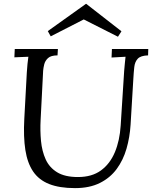

<svg xmlns="http://www.w3.org/2000/svg" viewBox="-20 -952 784 988"><path d="M743 -700 742 -667Q704 -666 689 -650Q674 -634 671 -607Q668 -580 666 -544L652 -311Q648 -246 631 -187Q614 -128 580.5 -82.5Q547 -37 494 -10.5Q441 16 366 16Q286 16 233 -5Q180 -26 150.5 -69.5Q121 -113 110.5 -180Q100 -247 105 -340L118 -579Q120 -605 121.5 -623Q123 -641 126 -660Q108 -659 90 -658.5Q72 -658 54 -657L56 -700H278L276 -667Q242 -667 227 -653Q212 -639 207.5 -620.5Q203 -602 202 -588L189 -335Q186 -279 191 -226.5Q196 -174 215 -132Q234 -90 274 -65.5Q314 -41 381 -41Q453 -41 499.5 -75Q546 -109 571 -168.5Q596 -228 601 -306L619 -588Q621 -608 622.5 -626.5Q624 -645 626 -660Q608 -659 590 -658Q572 -657 554 -656L556 -700ZM587 -763 411 -852 241 -765 226 -792 422 -932H424L605 -791Z"/></svg>

Font: Lora
Style: Italic
Weight: 400
Italic angle: -3°
Designer: Olga Karpushina, Alexei Vanyashin (Cyrillic)
Foundry: Cyreal
Version: Version 3.008